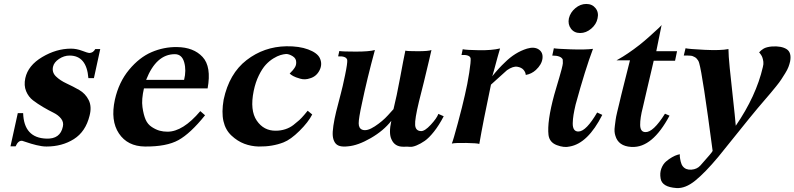

<svg xmlns="http://www.w3.org/2000/svg" viewBox="-20 -727 4018 971"><path d="M487 -479 455 -332H427Q418 -446 332 -446Q304 -446 278.5 -429Q253 -412 248 -389Q242 -361 263 -340.5Q284 -320 316.5 -305Q349 -290 380.5 -272Q412 -254 428.5 -221Q445 -188 433 -142Q413 -61 353.5 -23.5Q294 14 215 14Q193 14 164.5 7Q136 0 115 -7.5Q94 -15 92 -15Q72 -17 59 13H33L70 -155H97Q101 -30 214 -26Q285 -23 298 -87Q303 -109 289 -127Q275 -145 250.5 -157Q226 -169 198 -185.5Q170 -202 147 -219.5Q124 -237 112 -266Q100 -295 108 -332Q122 -396 193.5 -438.5Q265 -481 339 -481Q367 -481 396 -470Q425 -459 431 -459Q451 -459 462 -479Z M1030 -280H708Q695 -224 700.5 -185Q706 -146 716.5 -122Q727 -98 748 -84.5Q769 -71 787.5 -66Q806 -61 827 -61Q905 -61 993 -165L1017 -144Q943 -52 882.5 -18.5Q822 15 713 14Q625 13 581.5 -52Q538 -117 561 -223Q581 -312 633 -374.5Q685 -437 747 -463.5Q809 -490 875 -489Q959 -488 1004.5 -439Q1050 -390 1030 -280ZM911 -323Q923 -371 911.5 -412Q900 -453 864 -453Q770 -453 719 -323Z M1597 -434Q1612 -403 1596 -371.5Q1580 -340 1548 -331Q1523 -322 1498.5 -329Q1474 -336 1462.5 -342.5Q1451 -349 1445 -355Q1446 -357 1452 -362.5Q1458 -368 1461 -372Q1464 -376 1468.5 -382Q1473 -388 1475.5 -395Q1478 -402 1478 -410Q1479 -431 1460.5 -442.5Q1442 -454 1427 -454Q1414 -453 1398.5 -448.5Q1383 -444 1362.5 -431.5Q1342 -419 1324 -399.5Q1306 -380 1289 -345.5Q1272 -311 1263 -267Q1243 -169 1278.5 -117Q1314 -65 1375 -66Q1400 -66 1423 -73.5Q1446 -81 1464 -95Q1482 -109 1493.5 -119.5Q1505 -130 1519 -146.5Q1533 -163 1536 -167L1559 -148Q1539 -109 1494.5 -65Q1450 -21 1414 -7Q1358 15 1288 14Q1250 13 1215.5 0Q1181 -13 1150.5 -41.5Q1120 -70 1110 -114.5Q1100 -159 1111 -223Q1139 -355 1227 -423Q1315 -491 1428 -493Q1493 -494 1538.5 -477Q1584 -460 1597 -434Z M2224 -139Q2200 -93 2174.5 -61Q2149 -29 2128 -14.5Q2107 0 2086.5 8.5Q2066 17 2052 15.5Q2038 14 2026 15Q2021 15 2019 15Q1976 15 1960 -22Q1945 -52 1959 -116Q1920 -66 1855 -28.5Q1790 9 1740 13Q1715 16 1698.5 11.5Q1682 7 1673.5 -6.5Q1665 -20 1663 -39Q1661 -58 1666 -91.5Q1671 -125 1680 -162Q1689 -199 1704 -255Q1712 -284 1725 -346.5Q1738 -409 1736 -424Q1731 -444 1690 -442L1696 -469Q1712 -466 1779.5 -466Q1847 -466 1876 -474Q1836 -327 1810 -202Q1794 -129 1794 -103.5Q1794 -78 1812 -71Q1836 -62 1875.5 -88Q1915 -114 1942 -144L1970 -175Q1986 -239 2003.5 -334Q2021 -429 2030 -471Q2038 -468 2092.5 -468Q2147 -468 2162 -474Q2161 -470 2150 -422Q2139 -374 2123.5 -311.5Q2108 -249 2099 -214Q2077 -123 2079.5 -94Q2082 -65 2109 -64Q2128 -63 2158.5 -96Q2189 -129 2197 -151Z M2690 -373Q2668 -353 2639 -348Q2638 -362 2627.5 -374Q2617 -386 2596 -389.5Q2575 -393 2544 -372L2463 -299Q2423 -110 2404 1Q2394 -3 2338.5 -4Q2283 -5 2265 -1Q2272 -17 2295.5 -104.5Q2319 -192 2331 -246Q2344 -301 2353 -359Q2362 -417 2360 -432Q2356 -451 2314 -449L2320 -478Q2338 -474 2402.5 -473Q2467 -472 2509 -482Q2506 -474 2496.5 -438.5Q2487 -403 2478.5 -372Q2470 -341 2469 -341Q2503 -383 2533 -411Q2584 -462 2645 -481Q2682 -492 2704.5 -477Q2727 -462 2723.5 -431.5Q2720 -401 2690 -373Z M3002 -634Q2996 -604 2970 -582Q2944 -560 2914 -560Q2884 -560 2867.5 -582Q2851 -604 2857 -634Q2864 -664 2889.5 -685.5Q2915 -707 2945 -707Q2975 -707 2992 -685.5Q3009 -664 3002 -634ZM3026 -146Q2953 -2 2861 14Q2833 21 2796 7Q2759 -7 2754 -44Q2746 -112 2783 -248Q2788 -265 2796 -292.5Q2804 -320 2809 -336.5Q2814 -353 2820 -376Q2826 -399 2826.5 -407Q2827 -415 2826 -426Q2817 -446 2773 -446L2781 -483Q2793 -480 2867 -477.5Q2941 -475 2979 -480Q2940 -377 2891 -198Q2884 -168 2880.5 -146.5Q2877 -125 2876.5 -104Q2876 -83 2883.5 -72Q2891 -61 2907 -62Q2945 -64 3000 -158Z M3404 -468 3394 -420H3286Q3286 -419 3276.5 -379Q3267 -339 3253 -279Q3239 -219 3231 -184Q3217 -130 3217.5 -95Q3218 -60 3243 -59Q3283 -56 3343 -152L3366 -142Q3279 21 3176 16Q3173 16 3172 16Q3107 12 3092 -41Q3089 -50 3088 -61.5Q3087 -73 3089.5 -91Q3092 -109 3093.5 -121.5Q3095 -134 3101.5 -161.5Q3108 -189 3111 -200.5Q3114 -212 3122 -247Q3130 -279 3139.5 -317Q3149 -355 3157 -386.5Q3165 -418 3166 -422H3098L3112 -430Q3127 -438 3156 -457.5Q3185 -477 3213 -499Q3236 -517 3264 -542Q3292 -567 3309.5 -583.5Q3327 -600 3326 -601Q3308 -512 3299 -468Z M3976 -417Q3973 -403 3967.5 -388.5Q3962 -374 3951 -356.5Q3940 -339 3931 -325Q3922 -311 3904.5 -289.5Q3887 -268 3876.5 -255.5Q3866 -243 3844 -217.5Q3822 -192 3812 -180Q3780 -142 3703.5 -46.5Q3627 49 3612 67Q3546 146 3496 186.5Q3446 227 3401 224Q3328 219 3321 176Q3316 148 3324.5 125.5Q3333 103 3348 90Q3363 77 3379 68Q3395 59 3406 56L3418 53V64Q3419 75 3422.5 90Q3426 105 3433 114Q3448 133 3476.5 131Q3505 129 3522 110Q3584 41 3584 36Q3533 -351 3516 -408Q3514 -416 3510 -422Q3506 -428 3502 -432Q3498 -436 3492 -439Q3486 -442 3482 -443.5Q3478 -445 3470 -445.5Q3462 -446 3459 -446Q3456 -446 3447.5 -446Q3439 -446 3438 -446L3447 -483Q3462 -479 3543.5 -475Q3625 -471 3664 -479Q3664 -448 3670.5 -383Q3677 -318 3687 -228.5Q3697 -139 3701 -91Q3804 -241 3838 -388Q3842 -403 3840.5 -414.5Q3839 -426 3836 -435Q3833 -444 3828.5 -450Q3824 -456 3822 -459L3819 -462L3822 -465Q3824 -468 3829 -472Q3834 -476 3841 -480.5Q3848 -485 3859.5 -488Q3871 -491 3884 -492Q3932 -495 3958 -478.5Q3984 -462 3976 -417Z"/></svg>

Font: GFS Artemisia
Style: Bold Italic
Weight: 700
Italic angle: -12°
Designer: Designed by Takis Katsoulidis and George D. Matthiopoulos.
Foundry: Designed by Takis Katsoulidis and George D. Matthiopoulos.
Version: Version 1.0